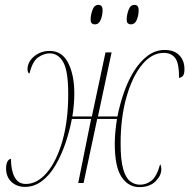

<svg xmlns="http://www.w3.org/2000/svg" viewBox="-20 -751 778 788"><path d="M83 16Q49 16 27 -4.5Q5 -25 5 -60Q5 -78 10.5 -88Q16 -98 25 -99Q25 -52 40 -24Q55 4 86 4Q133 4 172.5 -42.5Q212 -89 236 -172Q260 -255 260 -365Q260 -460 239.5 -496Q219 -532 184 -532Q160 -532 136.5 -515.5Q113 -499 101 -449Q93 -452 93 -467Q93 -497 120 -519.5Q147 -542 184 -542Q235 -542 260 -492.5Q285 -443 285 -367Q285 -346 283 -321.5Q281 -297 277 -273H357L413 -536H438L382 -273H462Q472 -324 489 -372.5Q506 -421 530.5 -460Q555 -499 586.5 -522.5Q618 -546 656 -546Q695 -546 716 -524Q737 -502 737 -468Q737 -447 731 -440Q725 -433 715 -431Q715 -493 698.5 -513.5Q682 -534 652 -534Q603 -534 563 -485.5Q523 -437 499 -352.5Q475 -268 475 -162Q475 -94 485.5 -57.5Q496 -21 514 -7Q532 7 555 7Q580 7 601.5 -9.5Q623 -26 637 -76Q639 -76 640.5 -69.5Q642 -63 642 -56Q642 -30 618 -6.5Q594 17 552 17Q507 17 479 -24.5Q451 -66 451 -162Q451 -185 453.5 -210.5Q456 -236 460 -263H379L323 0H301L354 -263H275Q265 -211 248 -161.5Q231 -112 207 -71.5Q183 -31 151.5 -7.5Q120 16 83 16ZM517 -651Q510 -651 505 -655Q500 -659 500 -672Q500 -689 507.5 -710Q515 -731 532 -731Q540 -731 544.5 -726Q549 -721 549 -708Q549 -689 541.5 -670Q534 -651 517 -651ZM369 -651Q362 -651 357 -655Q352 -659 352 -672Q352 -689 359.5 -710Q367 -731 384 -731Q401 -731 401 -709Q401 -689 393.5 -670Q386 -651 369 -651Z"/></svg>

Font: Noto Serif Display SemiCondensed Thin
Style: Italic
Weight: 100
Width: 4
Italic angle: -12°
Designer: Monotype Design Team
Foundry: Monotype Imaging Inc.
Version: Version 2.009